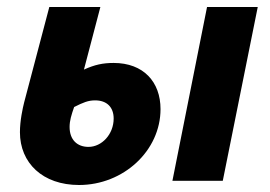

<svg xmlns="http://www.w3.org/2000/svg" viewBox="-20 -517 771 549"><path d="M206 12C333 12 439 -86 439 -205C439 -283 390 -337 305 -337C274 -337 251 -332 220 -318L267 -497H121L49 -224C45 -208 37 -172 37 -139C37 -51 102 12 206 12ZM233 -97C201 -97 179 -117 179 -154C179 -172 184 -188 192 -211C218 -224 232 -230 252 -230C285 -230 305 -211 305 -178C305 -133 271 -97 233 -97ZM473 0H617L717 -497H572Z"/></svg>

Font: Source Sans Pro
Style: Bold Italic
Weight: 700
Italic angle: -11°
Designer: Paul D. Hunt
Foundry: Adobe Systems Incorporated
Version: Version 3.006;hotconv 1.0.111;makeotfexe 2.5.65597